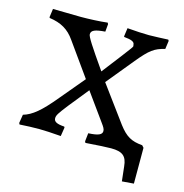

<svg xmlns="http://www.w3.org/2000/svg" viewBox="-96 -592 768 803"><g transform="rotate(15 288.5 -191.0)"><path d="M502 122 553 118V-37L545 -46C497 -50 473 -64 441 -106L327 -261L423 -378C471 -436 489 -449 534 -460L539 -496L536 -501C513 -500 476 -498 453 -498C432 -498 393 -500 359 -503L354 -467L355 -464C388 -461 401 -455 401 -442C401 -430 421 -457 300 -300C235 -393 213 -427 213 -438C213 -455 230 -462 273 -465L276 -498L273 -504C240 -500 192 -498 158 -498C126 -498 70 -500 37 -500L32 -463L34 -460C84 -453 117 -434 144 -395L246 -252L158 -147C102 -79 68 -51 30 -40L24 -3L27 3C52 1 91 0 112 0C130 0 172 2 206 5L212 -33L210 -37C178 -39 164 -46 164 -61C164 -74 171 -84 202 -124L272 -211L357 -93C368 -78 373 -70 373 -61C373 -45 356 -38 314 -36L310 0L313 6C367 2 404 0 423 0C473 0 491 16 495 59Z"/></g></svg>

Font: Alegreya SC
Style: Regular
Weight: 400
Designer: Juan Pablo del Peral
Foundry: Huerta Tipografica
Version: Version 2.007;PS 002.007;hotconv 1.0.88;makeotf.lib2.5.64775